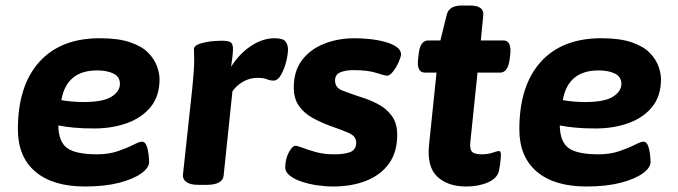

<svg xmlns="http://www.w3.org/2000/svg" viewBox="-20 -670 2463 698"><path d="M289 8Q172 8 108.5 -46Q45 -100 45 -200Q45 -358 122.5 -444.5Q200 -531 343 -531Q411 -531 454 -516Q497 -501 519.5 -477.5Q542 -454 551 -428.5Q560 -403 560 -382Q560 -321 528 -281.5Q496 -242 442 -222.5Q388 -203 322 -203Q280 -203 248.5 -206Q217 -209 192 -214Q193 -154 224.5 -131.5Q256 -109 333 -109Q375 -109 408.5 -120.5Q442 -132 464.5 -143.5Q487 -155 496 -155Q507 -155 512.5 -141Q518 -127 520 -109.5Q522 -92 522 -81Q522 -60 493.5 -39.5Q465 -19 413 -5.5Q361 8 289 8ZM283 -299Q355 -299 385.5 -318.5Q416 -338 416 -365Q416 -391 392.5 -402.5Q369 -414 333 -414Q222 -414 203 -306Q218 -303 241 -301Q264 -299 283 -299Z M702 2Q672 2 658 -8Q644 -18 645 -34L679 -349Q682 -381 684 -406Q686 -431 686 -453Q686 -467 685.5 -474.5Q685 -482 685 -491Q685 -501 697 -507Q709 -513 727 -516.5Q745 -520 761.5 -521Q778 -522 786 -522Q807 -522 817 -517Q827 -512 827 -492Q827 -472 820 -427Q850 -475 892.5 -503Q935 -531 978 -531Q1009 -531 1018 -519Q1027 -507 1027 -490Q1027 -473 1020.5 -446.5Q1014 -420 1002 -398.5Q990 -377 974 -377Q962 -377 950 -382Q938 -387 916 -387Q889 -387 864.5 -373.5Q840 -360 825 -338L793 -32Q790 2 730 2Z M1191 8Q1163 8 1132.5 3.5Q1102 -1 1075.5 -10Q1049 -19 1032.5 -32.5Q1016 -46 1017 -64Q1018 -94 1030.5 -117Q1043 -140 1054 -140Q1062 -140 1081 -132.5Q1100 -125 1129 -117Q1158 -109 1196 -109Q1233 -109 1254 -117.5Q1275 -126 1275 -152Q1275 -175 1247 -187Q1219 -199 1184 -211Q1148 -224 1117 -241Q1086 -258 1067 -284.5Q1048 -311 1048 -352Q1048 -412 1078 -451.5Q1108 -491 1158.5 -511Q1209 -531 1270 -531Q1294 -531 1323.5 -528Q1353 -525 1379 -518Q1405 -511 1421.5 -499.5Q1438 -488 1438 -472Q1437 -461 1428.5 -442.5Q1420 -424 1408.5 -409.5Q1397 -395 1388 -395Q1378 -395 1348 -405Q1318 -415 1265 -415Q1236 -415 1217 -407Q1198 -399 1198 -377Q1198 -351 1225.5 -340.5Q1253 -330 1289 -318Q1320 -309 1351.5 -293Q1383 -277 1403.5 -250Q1424 -223 1424 -180Q1424 -116 1393.5 -74.5Q1363 -33 1310.5 -12.5Q1258 8 1191 8Z M1675 8Q1607 8 1569 -28.5Q1531 -65 1540 -146L1567 -406H1525Q1494 -406 1500 -456L1502 -473Q1507 -523 1537 -523H1581L1604 -616Q1612 -650 1659 -650H1687Q1740 -650 1737 -615L1728 -523H1810Q1840 -523 1835 -473L1833 -456Q1827 -406 1798 -406H1716L1690 -155Q1687 -129 1695.5 -119Q1704 -109 1731 -109Q1754 -109 1771 -115Q1788 -121 1793 -121Q1801 -121 1801 -109Q1801 -104 1800 -90Q1799 -76 1794 -49Q1788 -22 1754 -7Q1720 8 1675 8Z M2112 8Q1995 8 1931.5 -46Q1868 -100 1868 -200Q1868 -358 1945.5 -444.5Q2023 -531 2166 -531Q2234 -531 2277 -516Q2320 -501 2342.5 -477.5Q2365 -454 2374 -428.5Q2383 -403 2383 -382Q2383 -321 2351 -281.5Q2319 -242 2265 -222.5Q2211 -203 2145 -203Q2103 -203 2071.5 -206Q2040 -209 2015 -214Q2016 -154 2047.5 -131.5Q2079 -109 2156 -109Q2198 -109 2231.5 -120.5Q2265 -132 2287.5 -143.5Q2310 -155 2319 -155Q2330 -155 2335.5 -141Q2341 -127 2343 -109.5Q2345 -92 2345 -81Q2345 -60 2316.5 -39.5Q2288 -19 2236 -5.5Q2184 8 2112 8ZM2106 -299Q2178 -299 2208.5 -318.5Q2239 -338 2239 -365Q2239 -391 2215.5 -402.5Q2192 -414 2156 -414Q2045 -414 2026 -306Q2041 -303 2064 -301Q2087 -299 2106 -299Z"/></svg>

Font: Asap Semi Expanded Semi Expanded Regular
Style: Bold Italic
Weight: 700
Width: 6
Italic angle: -6°
Designer: Pablo Cosgaya
Foundry: Omnibus-Type
Version: Version 3.001; ttfautohint (v1.8.4.7-5d5b)